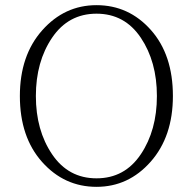

<svg xmlns="http://www.w3.org/2000/svg" viewBox="-20 -709 746 744"><path d="M182 -563Q119 -470 119 -337Q119 -204 182 -111Q245 -18 354 -18Q463 -18 525.5 -111Q588 -204 588 -337Q588 -470 525.5 -563Q463 -656 354 -656Q245 -656 182 -563ZM354 -689Q479 -689 564.5 -593Q650 -497 650 -337Q650 -180 564 -82.5Q478 15 354 15Q229 15 143 -81.5Q57 -178 57 -337Q57 -494 143.5 -591.5Q230 -689 354 -689Z"/></svg>

Font: TypoPRO Source Serif Pro
Style: Regular
Weight: 300
Designer: Frank Grießhammer
Foundry: Adobe Systems Incorporated
Version: Version 1.017;PS (version unavailable);hotconv 1.0.79;makeot